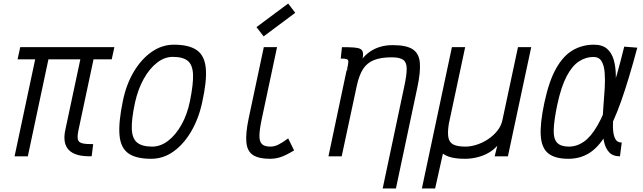

<svg xmlns="http://www.w3.org/2000/svg" viewBox="-20 -885 3640 1087"><path d="M499 -0.5Q408 2.5 370.5 -35Q333 -72.5 350 -150.5L449.5 -618H627.5L612.5 -549H79.5L94.5 -618H627.5L612.5 -549H509.5L423.5 -144.5Q417 -112 421 -95.5Q425 -79 445.5 -73.8Q466 -68.5 507.5 -69ZM62.5 0 188.5 -593H263.5L137.5 0Z M836 14Q749 14 705.8 -17.5Q662.5 -49 656.5 -120.8Q650.5 -192.5 675.5 -313Q694.5 -406.5 737 -478.2Q779.5 -550 838.2 -591Q897 -632 964 -632Q1051 -632 1095 -600.5Q1139 -569 1145.2 -497.5Q1151.5 -426 1124.5 -305Q1104.5 -212.5 1062 -140.2Q1019.5 -68 961.8 -27Q904 14 836 14ZM842 -55Q889 -55 932 -88Q975 -121 1007.8 -179.5Q1040.5 -238 1055.5 -313Q1075 -409 1072.8 -463.5Q1070.5 -518 1043 -540.5Q1015.5 -563 958 -563Q911.5 -563 869 -530Q826.5 -497 794 -439Q761.5 -381 744.5 -305Q724 -209.5 726.2 -154.8Q728.5 -100 756.8 -77.5Q785 -55 842 -55Z M1508 14Q1444.5 14 1412 -7.5Q1379.5 -29 1374.8 -79.5Q1370 -130 1388 -215.5L1473.5 -618H1548.5L1461.5 -209.5Q1449 -150 1448.8 -116.2Q1448.5 -82.5 1463.5 -68.8Q1478.5 -55 1510 -55Q1533 -55 1554.8 -65.5Q1576.5 -76 1611.5 -101.5L1645 -33.5Q1599.5 -6 1570 4Q1540.5 14 1508 14ZM1472.5 -679 1432 -731.5 1611.5 -865 1651.5 -812.5Z M2146.5 182 2268.5 -394.5Q2282.5 -459.5 2282.5 -495.5Q2282.5 -531.5 2263 -546Q2243.5 -560.5 2197.5 -560.5Q2135 -560.5 2095.8 -544.2Q2056.5 -528 2034.5 -492.8Q2012.5 -457.5 2000 -399.5L1914.5 0H1839.5L1942 -485.5L2030.5 -551.5Q2049 -574.5 2073.8 -592Q2098.5 -609.5 2131 -619.5Q2163.5 -629.5 2204.5 -629.5Q2280.5 -629.5 2316.5 -606Q2352.5 -582.5 2357 -529.8Q2361.5 -477 2342.5 -388.5L2221.5 182ZM1944 -488.5Q1951 -519.5 1952 -533Q1953 -546.5 1943.8 -550Q1934.5 -553.5 1909 -553.5L1916 -618Q1957.5 -618 1982.8 -616.2Q2008 -614.5 2020.2 -607.8Q2032.5 -601 2034.8 -586.2Q2037 -571.5 2031.5 -545.5Z M2368.5 182 2538.5 -618H2613.5L2521 -184Q2513 -133.5 2518.8 -105.5Q2524.5 -77.5 2548 -66.2Q2571.5 -55 2615 -55Q2645 -55 2678.8 -65.8Q2712.5 -76.5 2743 -96.8Q2773.5 -117 2795.5 -144.5Q2817.5 -172 2824.5 -205.5L2912.5 -618H2987.5L2855.5 0H2780.5L2795.5 -60Q2773 -34.5 2742.8 -18Q2712.5 -1.5 2679 6.2Q2645.5 14 2613 14Q2568.5 14 2538 6.8Q2507.5 -0.5 2487.5 -15L2443.5 182Z M3500 -78 3490 0Q3449.5 0 3428 -23.5Q3406.5 -47 3398.8 -87.2Q3391 -127.5 3391.2 -177.5Q3391.5 -227.5 3396 -281Q3400.5 -334.5 3403.5 -384.5Q3406.5 -434.5 3403.2 -474.8Q3400 -515 3385.5 -538.8Q3371 -562.5 3340 -562.5Q3298 -563 3259 -538.2Q3220 -513.5 3188.5 -454.2Q3157 -395 3135 -292Q3116 -201 3114.8 -149.5Q3113.5 -98 3134.5 -76.5Q3155.5 -55 3200 -55Q3245.5 -55 3285.2 -82.5Q3325 -110 3362.5 -174.5Q3400 -239 3437 -348.2Q3474 -457.5 3514 -621L3588 -615Q3539.5 -433.5 3496.5 -312Q3453.5 -190.5 3409 -119Q3364.5 -47.5 3313.5 -16.8Q3262.5 14 3198 14Q3122.5 14 3084.2 -16.5Q3046 -47 3041.5 -117Q3037 -187 3062 -304Q3088.5 -427.5 3129.2 -499Q3170 -570.5 3223.8 -601.2Q3277.5 -632 3342 -632Q3390 -632 3416.8 -608.8Q3443.5 -585.5 3454.8 -545.8Q3466 -506 3466.5 -457Q3467 -408 3462.5 -355Q3458 -302 3453.8 -253Q3449.5 -204 3450.2 -164.2Q3451 -124.5 3462 -101.2Q3473 -78 3500 -78Z"/></svg>

Font: Victor Mono Thin
Style: Italic
Weight: 100
Italic angle: -12°
Monospace: yes
Designer: Rune Bjørnerås
Version: Version 1.561;gftools[0.9.30]